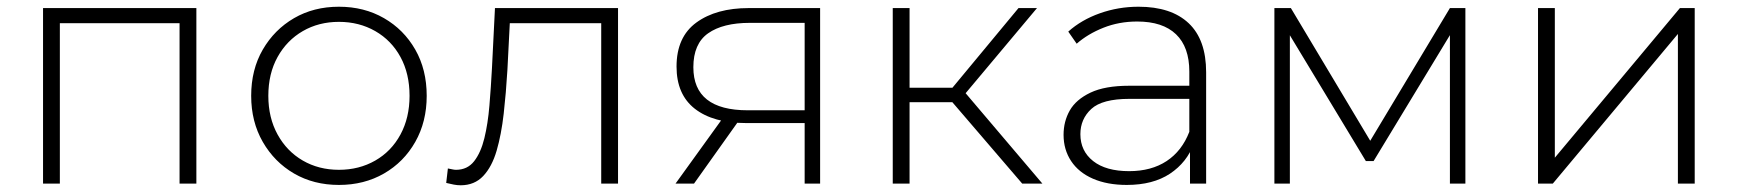

<svg xmlns="http://www.w3.org/2000/svg" viewBox="-20 -546 5168 571"><path d="M108 0V-522H564V0H514V-492L528 -477H144L158 -492V0Z M988 4Q913 4 854.5 -30Q796 -64 761.5 -124Q727 -184 727 -261Q727 -339 761.5 -398.5Q796 -458 854.5 -492Q913 -526 988 -526Q1063 -526 1122 -492Q1181 -458 1215 -398.5Q1249 -339 1249 -261Q1249 -184 1215 -124Q1181 -64 1122 -30Q1063 4 988 4ZM988 -41Q1048 -41 1096 -68.5Q1144 -96 1171 -146Q1198 -196 1198 -261Q1198 -327 1171 -376.5Q1144 -426 1096 -453.5Q1048 -481 988 -481Q928 -481 880.5 -453.5Q833 -426 805.5 -376.5Q778 -327 778 -261Q778 -196 805.5 -146Q833 -96 880.5 -68.5Q928 -41 988 -41Z M1307 -2 1312 -45Q1318 -44 1324.5 -42.5Q1331 -41 1336 -41Q1370 -41 1390 -66.5Q1410 -92 1420.5 -135Q1431 -178 1435.5 -232Q1440 -286 1443 -342L1452 -522H1818V0H1768V-493L1782 -477H1484L1497 -494L1489 -338Q1485 -270 1478 -208Q1471 -146 1457 -98Q1443 -50 1417 -22.5Q1391 5 1350 5Q1340 5 1329.5 3Q1319 1 1307 -2Z M2373 0V-192L2384 -180H2199Q2101 -180 2046.5 -222.5Q1992 -265 1992 -348Q1992 -436 2051 -479Q2110 -522 2207 -522H2419V0ZM1989 0 2134 -201H2187L2044 0ZM2373 -206V-493L2384 -478H2210Q2130 -478 2086 -447Q2042 -416 2042 -346Q2042 -218 2204 -218H2384Z M3020 0 2796 -261 2838 -285 3080 0ZM2635 0V-522H2685V0ZM2669 -242V-285H2833V-242ZM2841 -256 2795 -264 3009 -522H3064Z M3519 0V-119L3517 -137V-333Q3517 -406 3477.5 -444Q3438 -482 3362 -482Q3308 -482 3261.5 -463.5Q3215 -445 3182 -416L3157 -452Q3196 -487 3251 -506.5Q3306 -526 3366 -526Q3463 -526 3515 -477Q3567 -428 3567 -331V0ZM3331 4Q3273 4 3230.5 -14.5Q3188 -33 3165.5 -67Q3143 -101 3143 -145Q3143 -185 3161.5 -217.5Q3180 -250 3223 -270.5Q3266 -291 3338 -291H3530V-252H3339Q3258 -252 3225.5 -222Q3193 -192 3193 -147Q3193 -97 3231 -67Q3269 -37 3338 -37Q3404 -37 3449.5 -67Q3495 -97 3517 -154L3531 -120Q3510 -63 3459.5 -29.5Q3409 4 3331 4Z M3770 0V-522H3819L4066 -109H4044L4292 -522H4338V0H4292V-462L4302 -458L4065 -67H4042L3804 -461L3816 -463V0Z M4554 0V-522H4604V-77L4976 -522H5020V0H4970V-445L4598 0Z"/></svg>

Font: Modern
Style: Regular
Weight: 300
Designer: Julieta Ulanovsky
Foundry: Julieta Ulanovsky
Version: Version 8.000